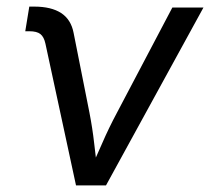

<svg xmlns="http://www.w3.org/2000/svg" viewBox="-20 -562 637 582"><path d="M210.4 0 117.7 -429.7Q113.3 -450.2 102.5 -458.7Q91.8 -467.3 68.8 -467.3H56.6L68.8 -542H83.5Q135.3 -542 165.3 -522.5Q195.3 -502.9 203.1 -462.4L251 -221.2Q260.3 -173.8 265.6 -126.5Q271 -79.1 276.9 -35.2H247.6Q269 -79.6 289.3 -126.7Q309.6 -173.8 335 -221.2L502.4 -539.1H596.7L301.3 0Z"/></svg>

Font: Inter 18pt
Style: Italic
Weight: 400
Italic angle: -9.3988°
Designer: Rasmus Andersson
Foundry: rsms
Version: Version 4.001;git-66647c0bb